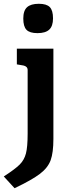

<svg xmlns="http://www.w3.org/2000/svg" viewBox="-74 -744 356 1014"><path d="M49 -646Q49 -688 69 -706Q89 -724 131 -724Q172 -724 189 -706.5Q206 -689 206 -647Q206 -606 186 -587.5Q166 -569 124 -569Q83 -569 66 -586.5Q49 -604 49 -646ZM-54 188Q6 149 30 125Q54 101 63 66.5Q72 32 72 -38V-374Q72 -384 66 -390Q60 -396 50 -398L15 -404V-487H208V-10Q208 62 193.5 102Q179 142 137 174Q95 206 3 250Z"/></svg>

Font: Enriqueta
Style: Bold
Weight: 700
Designer: Viviana Monsalve, Gustavo Ibarra
Foundry: 72Puntos
Version: Version 2.000